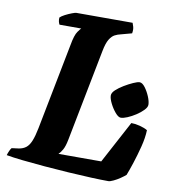

<svg xmlns="http://www.w3.org/2000/svg" viewBox="-91 -774 761 844"><g transform="rotate(10 290.0 -352.0)"><path d="M449 0Q418 0 371 -2Q324 -4 269.5 -7.5Q215 -11 161 -15.5Q107 -20 61.5 -25Q16 -30 -11 -35Q-8 -45 -3.5 -55Q1 -65 5 -69L36 -73Q55 -76 68 -86Q81 -96 90 -118Q99 -140 106 -176L181 -560Q189 -606 201 -622.5Q213 -639 215 -640H118Q115 -645 113 -653Q111 -661 112 -671Q119 -678 133.5 -685.5Q148 -693 162.5 -698.5Q177 -704 182 -704H433Q435 -699 438.5 -687.5Q442 -676 439 -658L391 -645Q377 -642 364.5 -635.5Q352 -629 341.5 -612Q331 -595 324 -559L244 -149Q238 -118 229 -102.5Q220 -87 212 -80H403L504 -269Q522 -269 543 -263.5Q564 -258 577 -250Q576 -216 565.5 -175Q555 -134 543 -97.5Q531 -61 523 -41Q515 -34 500.5 -24Q486 -14 471 -7Q456 0 449 0ZM454 -284Q443 -284 429 -300.5Q415 -317 404.5 -338Q394 -359 394 -373Q394 -385 408 -398Q422 -411 442 -423Q462 -435 481 -443.5Q500 -452 509 -452Q521 -452 533.5 -435.5Q546 -419 555 -397.5Q564 -376 564 -361Q564 -350 551 -336.5Q538 -323 519.5 -311Q501 -299 483 -291.5Q465 -284 454 -284Z"/></g></svg>

Font: Texturina Medium 12pt ExtraBold
Style: Italic
Weight: 800
Italic angle: -11°
Version: Version 1.002